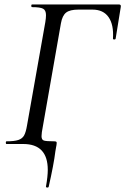

<svg xmlns="http://www.w3.org/2000/svg" viewBox="-20 -645 561 860"><path d="M186 190Q194 145 194 116Q194 0 84 0H9Q6 0 6 -6Q6 -12 9 -12Q44 -12 62 -18Q80 -24 88 -38.5Q96 -53 101 -83L183 -546Q186 -564 186 -577Q186 -599 173 -606Q160 -613 124 -613Q120 -613 120 -619Q120 -625 124 -625H513Q523 -625 521 -614L498 -472Q497 -468 491.5 -468Q486 -468 486 -472Q490 -534 466.5 -568Q443 -602 394 -602H331Q293 -602 276 -588.5Q259 -575 253 -541L172 -79Q166 -49 166 -35Q166 -19 176.5 -15.5Q187 -12 223 -12Q229 -12 231.5 -10.5Q234 -9 234 -5Q234 1 233 5Q233 4 228 33Q221 91 198 192Q196 196 190.5 195Q185 194 186 190Z"/></svg>

Font: Cormorant Infant Medium
Style: Italic
Weight: 500
Italic angle: -10°
Designer: Christian Thalmann (Catharsis Fonts)
Foundry: Catharsis Fonts
Version: Version 4.000